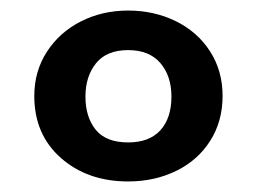

<svg xmlns="http://www.w3.org/2000/svg" viewBox="-20 -707 487 364"><path d="M45 -525Q45 -572 69 -609Q93 -646 133.5 -666.5Q174 -687 223 -687Q272 -687 313 -667Q354 -647 378 -610Q402 -573 402 -525Q402 -477 378.5 -440Q355 -403 314 -383Q273 -363 223 -363Q146 -363 95.5 -407.5Q45 -452 45 -525ZM223 -437Q263 -437 284 -460Q305 -483 305 -524Q305 -563 284 -587.5Q263 -612 223 -612Q182 -612 162 -587Q142 -562 142 -524Q142 -485 161.5 -461Q181 -437 223 -437Z"/></svg>

Font: Teachers SemiBold
Style: Regular
Weight: 600
Designer: Alfredo Marco Pradil & Chank Diesel
Version: Version 0.009